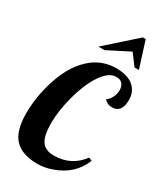

<svg xmlns="http://www.w3.org/2000/svg" viewBox="-246 -1093 1026 1203"><g transform="rotate(30 267.5 -491.5)"><path d="M535.2 -616.2Q535.2 -523.9 464.8 -523.9Q429.7 -523.9 408.2 -549.8Q426.3 -559.6 440.2 -586.4Q454.1 -613.3 454.1 -639.9Q454.1 -666.5 440.2 -684.8Q426.3 -703.1 395.8 -703.1Q365.2 -703.1 339.1 -682.6Q313 -662.1 290 -627Q243.7 -556.6 214.4 -447.3Q185.1 -337.9 185.1 -248.8Q185.1 -159.7 211.2 -119.9Q237.3 -80.1 300.8 -80.1Q425.8 -80.1 500 -180.2L522.9 -169.9Q475.1 -48.8 340.8 -2Q288.1 16.6 237.3 16.6Q235.8 16.6 234.4 16.6Q123.5 15.6 71.3 -41Q19 -97.7 19 -223.1Q19 -348.6 60.5 -473.6Q108.9 -621.1 203.1 -694.3Q275.4 -750 368.2 -750Q484.4 -750 522 -677.2Q535.2 -651.9 535.2 -616.2ZM463.4 -811 403.3 -891.1 246.1 -811H202.1L414.1 -1000H435.1L495.1 -811Z"/></g></svg>

Font: UVF Lobster12
Style: Regular
Weight: 400
Designer: Pablo Impallari
Foundry: Pablo Impallari. www.impallari.com
Version: Version 1.004